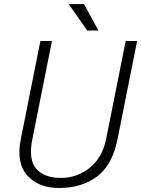

<svg xmlns="http://www.w3.org/2000/svg" viewBox="-20 -912 693 942"><path d="M652.8 -710.9 556.6 -229Q531.2 -102.5 456.3 -46.1Q381.3 10.3 269.5 10.3Q168.9 10.3 113.8 -51.3Q58.6 -112.8 82 -229L178.2 -710.9H234.9L138.7 -229Q118.7 -129.9 157.5 -84.5Q196.3 -39.1 279.3 -39.1Q357.4 -39.1 419.7 -88.4Q481.9 -137.7 500.5 -229L596.7 -710.9ZM462.9 -762.2H408.2L316.9 -892.1H392.1Z"/></svg>

Font: Franko
Style: Light Italic
Weight: 300
Designer: Google
Version: Version 1.200310; 2013